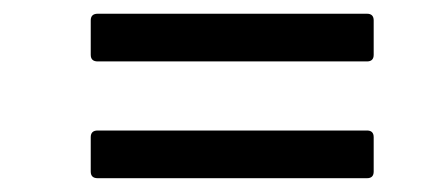

<svg xmlns="http://www.w3.org/2000/svg" viewBox="-20 -441 640 281"><path d="M123 -351.1Q112.8 -351.1 112.8 -360.8V-411.1Q112.8 -420.9 123 -420.9H517.1Q526.9 -420.9 526.9 -411.1V-360.8Q526.9 -351.1 517.1 -351.1ZM123 -180.2Q112.8 -180.2 112.8 -189.9V-240.2Q112.8 -250 123 -250H517.1Q526.9 -250 526.9 -240.2V-189.9Q526.9 -180.2 517.1 -180.2Z"/></svg>

Font: Sofia Sans
Style: Italic
Weight: 400
Italic angle: -9°
Designer: Botio Nikoltchev, Ani Petrova
Foundry: lettersoup
Version: Version 4.100